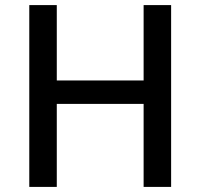

<svg xmlns="http://www.w3.org/2000/svg" viewBox="-20 -734 788 754"><path d="M652 0V-714H544V-418H203V-714H95V0H203V-326H544V0Z"/></svg>

Font: Noto Sans Bassa Vah Medium
Style: Regular
Weight: 500
Designer: Monotype Design Team
Foundry: Monotype Imaging Inc.
Version: Version 2.002